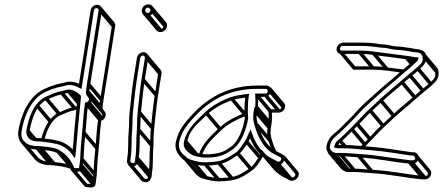

<svg xmlns="http://www.w3.org/2000/svg" viewBox="-20 -714 2014 863"><path d="M150.4 -78.5C164.1 -78.5 176.4 -76 189 -74.5L206.3 -72.6L230.3 -67.6C264.4 -61 289.6 -40.7 306 -17.1L316.7 -1.8L320.3 -24.3L320.4 -24.6C326.9 -104.3 334.7 -185.2 342.9 -267.4C343.1 -271.9 343.2 -276.1 343.7 -279L344.4 -283.6L341.6 -285.2C332.2 -296.4 320.2 -303.4 305.4 -309.1C299.2 -311.3 292.8 -311.7 288.6 -311.5C274.5 -310.7 268.2 -306.3 257 -304.4C229.6 -299.8 207.7 -288.6 185.1 -278.8C166.7 -271 152.6 -255.7 141.9 -242C119.4 -212.7 104.9 -166.4 98.3 -125L98.2 -124.5C97.6 -94.5 117.7 -78.5 150.4 -78.5ZM113.4 -125.5C119.5 -164.3 134.3 -209.3 153.4 -234.1C163.3 -246.9 175.8 -259.5 189.1 -265.2C212.4 -275.2 233.1 -285.6 257.1 -289.6C271.9 -292.1 279 -296.5 287 -296.5H287.7C289.7 -296.9 292.7 -296.9 298.2 -294.9C311.1 -289.9 319.1 -286 328.3 -275.8C320.6 -198.3 313.2 -119 306.8 -42C289.5 -60.6 265.7 -76.5 235.5 -82.4L211 -87.4L193 -89.5C181.4 -90.8 168.3 -93.5 152.8 -93.5C126.8 -93.5 109.8 -103 113.4 -125.5ZM423.1 -667 370.6 -335C368.8 -324.2 367.5 -313.4 366.4 -302.5C364.9 -291.8 369.4 -286.3 371.9 -282.2L379.4 -272.1C381.7 -269 379.5 -261.5 375.9 -257.7C372.4 -255.5 367.1 -253.9 362.5 -252.4L361.6 -247C354.3 -200.7 353.9 -161.6 349.1 -117.6C344.6 -75.4 341.8 -38.8 340.3 2C339.9 11.3 338.1 21.2 337.1 28L334.9 41.4C327.2 42.4 317.4 42 313.2 41.2C311.4 32.6 308.4 29 306.3 24.8C292.1 -3.2 273.3 -23.2 245.9 -39.6C226.3 -51.6 189.5 -53.7 164.8 -56.5C159.4 -57.1 153.3 -57.5 147.1 -57.5C101.4 -57.5 70.3 -80.9 77 -123.3C87.7 -190.5 112.9 -243.3 148.5 -277C169 -296.5 200.5 -309.3 230.9 -318.9C241.8 -322.3 260.1 -324.2 272.9 -329C296.4 -336.3 319.2 -328.6 336.2 -319.3L346.2 -313.9L402.1 -667C403.2 -673.6 407.8 -677.5 413.8 -677.5C420 -677.5 424.1 -673.2 423.1 -667ZM144.7 -42.5C150.5 -42.5 155.7 -42.1 160.7 -41.5C186.6 -38.6 217.3 -36.4 237 -26.2C263.1 -12.6 279.3 7.3 292.5 33.2C294.9 37.9 298.1 44.1 298.2 46.1L297.7 49.5L299.8 52.1C303.5 56.5 346.1 65.5 349.2 46L352.1 28C353.3 20.4 354.4 11.3 355.4 0.5C357.1 -40 359.7 -76 364.2 -118.4C368.9 -161.6 369.4 -198.9 375.8 -241.9C377.9 -242.8 381.2 -244.5 383.5 -246C394.3 -253.2 399.3 -271.4 392.4 -281.9L385 -291.7C381.3 -296.8 380.6 -297.2 381.5 -303L381.5 -303.2L381.5 -303.5C382.6 -314 383.9 -324.5 385.6 -335L438.1 -667C440.4 -681.5 430.4 -692.5 416.2 -692.5C401.8 -692.5 389.4 -681.2 387.1 -667L335 -337.7C318.9 -344.8 295.1 -351.1 270 -343.1C260.3 -340.3 242.1 -337.4 228.4 -333.1C197.7 -323.4 163.1 -310 138.8 -287C99.4 -249.6 72.8 -191.2 62 -123L61.9 -122.7L61.9 -122.4C57.8 -72.2 92.2 -42.5 144.7 -42.5ZM139.8 -44.7 199.3 26 211.6 15.4 152.1 -55.3ZM156.6 -43.7 216.1 27 228.4 16.4 168.9 -54.3ZM335.6 51.3 395.1 122 407.4 111.4 347.9 40.7ZM338.4 33.3 397.9 104 410.2 93.4 350.7 22.7ZM341.7 6.3 401.2 77 413.5 66.4 354 -4.3ZM350.5 -112.7 410.1 -42 422.3 -52.6 362.8 -123.3ZM363 -241.7 422.5 -171 434.8 -181.6 375.3 -252.3ZM373.8 -246.7 433.3 -176 445.6 -186.6 386.1 -257.3ZM367.8 -297.7 427.4 -227 439.6 -237.6 380.1 -308.3ZM371.9 -329.7 431.4 -259 443.7 -269.6 384.2 -340.3ZM424.5 -661.7 484 -591 496.3 -601.6 436.8 -672.3ZM99.7 -119.7 131.5 -81.8 143.8 -92.5 112 -130.3ZM141.6 -232.7 201.1 -162 213.4 -172.6 153.8 -243.3ZM180.9 -266.7 240.4 -196 252.7 -206.6 193.2 -277.3ZM250.9 -291.7 310.4 -221 322.7 -231.6 263.2 -302.3ZM282 -298.7 327.5 -244.7 339.7 -255.3 294.3 -309.3ZM295.7 -296.7 328.7 -257.5 341 -268 308 -307.3ZM330.4 -237.2C325.9 -235.8 321.9 -234.6 316.5 -233.7C289.2 -229 267.2 -217.8 244.6 -208.1C226.2 -200.3 212.1 -185 201.5 -171.2C184.3 -149.1 172.2 -117.3 164.1 -85.3L178.9 -83.9C186.5 -114.5 198.6 -144.8 213 -163.4C222.8 -176.1 235.3 -188.8 248.6 -194.5C272 -204.5 292.6 -214.8 316.6 -218.9C323 -220 328.6 -221.6 332.9 -223ZM421.4 -674.3 480.9 -603.6C482.4 -601.8 483.1 -599.3 482.7 -596.3L430.1 -264.3C428.9 -257.1 427.6 -247.5 427 -241.9L384.6 -292.3L372.3 -281.7L431.8 -211L444.7 -220.8C441.2 -226.7 440.1 -226.3 441 -232.3L441 -232.5L441.1 -232.8C442.1 -243.3 443.4 -253.8 445.1 -264.3L497.7 -596.3C498.8 -603.3 497 -609.7 493.2 -614.2L433.6 -684.9ZM379.7 -271.7 439 -201.3C441.8 -198 438.9 -190.6 435.4 -187C431.9 -184.8 426.6 -183.2 422 -181.7L421.1 -176.3C413.8 -130 413.4 -90.9 408.6 -46.9C404.1 -4.7 401.3 31.9 399.8 72.7C399.4 82 397.7 91.9 396.6 98.7L394.5 112.1C385.6 113.3 373.8 112.3 371.1 111.5L312.1 41.5L299.8 52.1L359.3 122.8C363 127.2 405.6 136.2 408.7 116.7L411.6 98.7C412.8 91.1 413.9 82 414.9 71.2L414.9 71C416.3 30.6 419.2 -5.5 423.8 -47.7C428.4 -90.9 428.9 -128.2 435.3 -171.2C437.4 -172.1 440.7 -173.8 443 -175.3C453.9 -182.8 458.8 -200.6 451.8 -211.3L392 -282.3ZM235.1 -27.7 277.2 22.3C258 18.1 241.2 16.2 224.3 14.3C218.9 13.6 212.9 13.2 206.6 13.2C180.4 13.2 160.5 5.2 148.7 -8.8L89.2 -79.5L76.9 -68.9L136.4 1.8C151.1 19.2 175 28.2 204.2 28.2C210 28.2 215.2 28.6 220.2 29.2C246.2 32.1 277 36.2 296.9 44.7L328.6 58.2L247.4 -38.3Z M631.4 -454 615.9 -356C608.5 -309.4 603.6 -254.4 598.6 -208.6C595.8 -182.2 596.4 -154.2 595.2 -130.2C590.7 -85.2 595.2 -48.5 588.3 -5L588.2 -4.7C587.8 0.2 587.4 5.2 587 10.1C586.8 24.4 566.2 19.8 565.8 10.2L567 -3.5C574 -47.8 569.7 -87.9 573.8 -128.4C576.6 -155.3 574.6 -182.5 577.3 -207.3C582.5 -254.3 587.6 -309.9 594.9 -356L610.4 -454C611.2 -458.9 617.7 -464.5 622.6 -464.5C627.4 -464.5 632.2 -458.9 631.4 -454ZM613.6 -209.4C618.7 -255.2 623.6 -310.2 630.9 -356L646.4 -454C648.6 -467.6 638.5 -479.5 625 -479.5C611.4 -479.5 597.5 -467.6 595.4 -454L579.9 -356C572.5 -309.1 567.4 -253.4 562.2 -206.6C559.3 -179.9 561.3 -152.7 558.7 -127.6C554.3 -84.6 558.8 -46.1 552 -3L551.9 -2.7L550.7 11.8C551 29.7 574.1 44.1 593.4 27.1C596.1 24.6 602.1 8.5 602.1 8.5L603.3 -5.2C610.4 -50.7 606 -88.4 610.3 -131.4C612 -156.4 611 -184.2 613.6 -209.4ZM656.1 -666.5C655.1 -660.1 649.8 -655.5 643.8 -655.5C636.8 -655.5 631.5 -662.6 632.5 -669.5C633.5 -675.4 638.2 -679.5 644.1 -679.5C650.9 -679.5 657.2 -673.5 656.1 -666.5ZM641.4 -640.5C656.2 -640.5 668.8 -652.5 671.1 -666.5C673.5 -682.1 661.7 -694.5 646.5 -694.5C632.5 -694.5 619.7 -683.5 617.5 -669.5C615.1 -654.1 625.8 -640.5 641.4 -640.5ZM636.5 -642.7 696 -572 708.3 -582.6 648.8 -653.3ZM657.4 -661.2 716.9 -590.5 729.2 -601.1 669.7 -671.8ZM588.4 14.3 647.9 85 660.2 74.4 600.7 3.7ZM589.6 0.3 649.2 71 661.4 60.4 601.9 -10.3ZM596.6 -125.7 656.1 -55 668.4 -65.6 608.9 -136.3ZM600 -203.7 659.5 -133 671.8 -143.6 612.2 -214.3ZM617.2 -350.7 676.8 -280 689 -290.6 629.5 -361.3ZM632.8 -448.7 692.3 -378 704.6 -388.6 645 -459.3ZM629.2 -461.2 688.7 -390.4C690.5 -388.3 691.3 -385.5 690.9 -383.3L675.4 -285.3C668 -238.7 663.1 -183.7 658.1 -137.9C655.3 -111.5 655.9 -83.5 654.7 -59.5C650.2 -14.4 654.7 22.2 647.8 65.7L647.8 66L646.5 80.5C646.1 89.9 633.2 93.7 627.3 86.6L567.8 15.9L555.5 26.5L615 97.2C623.6 107.5 641.4 107.9 652.9 97.8C655.6 95.3 661.6 79.2 661.6 79.2L662.8 65.5C669.9 20 665.5 -17.7 669.8 -60.7L669.8 -60.9C669.3 -85.1 670.5 -114 673.2 -138.7C678.2 -184.5 683.2 -239.5 690.4 -285.3L705.9 -383.3C707 -390.3 704.8 -396.5 701 -401L641.5 -471.8ZM653.6 -675.1 713.1 -604.4C715.2 -601.9 716.1 -598.9 715.6 -595.8C714.6 -589.4 709.3 -584.8 703.3 -584.8C700.1 -584.8 697 -586.2 694.9 -588.8L635.3 -659.5L623 -649L682.6 -578.2C686.8 -573.2 693.2 -569.8 700.9 -569.8C715.7 -569.8 728.4 -581.8 730.6 -595.8C731.8 -603.4 729.5 -610.1 725.4 -615L665.9 -685.7Z M1017.4 -277.1C977.3 -263 932.8 -239.1 901.4 -208.9C864.1 -171.6 821.9 -139.3 806.4 -75.4L806.4 -75C801.8 -46.4 823 -32 837.9 -20.9C849.7 -12.1 869.1 -10.4 879.4 -7.7C887.4 -6 896 -5.5 903.9 -5.5C946.1 -5.5 979.3 -12 1008.4 -31L1031.3 -46.3C1065.4 -75.8 1087 -129.3 1095.5 -183L1095.7 -184.2C1093.2 -199 1094.1 -225.9 1094.5 -240.1C1094.4 -251.8 1095.7 -266.2 1098.5 -284L1099.8 -292.6C1070.3 -288.5 1043.5 -286.3 1017.4 -277.1ZM1082.2 -275.3C1080.3 -261.5 1079.4 -248.1 1079.3 -237.9C1079.1 -224.9 1077.5 -200.5 1080.3 -181.8C1071.9 -131.4 1051.6 -82.6 1023.2 -57.7L1001.4 -43C976.6 -26.9 947 -20.5 906.2 -20.5C899.2 -20.5 893.5 -20.6 885.1 -22.3C873.6 -24.8 853.3 -28.8 848.9 -32.9C836.6 -44.2 817.5 -50.3 821.3 -74.6C830.5 -132.7 871.8 -160.4 911.2 -199.1C938.7 -226.1 980.7 -249 1020.1 -262.9C1039.2 -269.7 1059.9 -272 1082.2 -275.3ZM1177.2 -329.5H1137.2C1007 -329.5 915.4 -275.5 845.8 -200.6C815.1 -167.5 784.5 -134.8 771.1 -79.6C763.7 -48.9 775.1 -28.2 787.9 -13C800.9 2.5 813.4 14.9 841 21.3C857.6 25.2 876.6 30.5 898.2 30.5C919.8 30.5 940 28.9 960.3 25.4C997.5 18.9 1024.5 -0.8 1049.5 -18.1C1067.4 -30.5 1082.3 -54.3 1093.1 -71.7C1097.9 -78.7 1100.4 -84.5 1103.9 -92.8C1122.7 -47.1 1152.5 -7 1198.5 14.8L1219.8 25.8C1249 39.3 1274.6 -8.8 1248.4 -20.8L1227.2 -31.8C1178.1 -54.4 1154.9 -102.6 1139.4 -155.1C1133.6 -175.1 1131.1 -186.6 1134.9 -211L1138.1 -231C1141 -249.2 1140.2 -261.8 1139.3 -278.5H1169.1C1182.5 -278.5 1196.3 -289.3 1198.6 -303.5C1200.8 -317.3 1191.1 -329.5 1177.2 -329.5ZM1123.1 -231 1119.9 -211C1115.7 -184.5 1118.8 -169.3 1124.8 -148.9C1140.9 -94.2 1166.6 -42.1 1218.8 -18.2L1240 -7.2C1252.1 -1.7 1238.2 16.8 1228.2 12.2L1206.9 1.2C1158.3 -21.9 1129.5 -65.5 1112.1 -116.3L1106.6 -132.5L1098.2 -115.4C1091.2 -101.2 1087.2 -87.7 1080.8 -78.6C1069.2 -61.9 1055.3 -39.4 1042.1 -29.9C1016.7 -12.8 992.6 4.9 960 10.6C940.7 14 921.6 15.5 900.6 15.5C880.8 15.5 863.4 11.7 847 6.8C827.9 1.8 820.4 -3.7 807.2 -15.9C791.8 -30.1 779.1 -48.7 785.9 -78.4C798.5 -129 825.5 -158.2 856.3 -191.4C923 -263.4 1009.2 -314.5 1134.8 -314.5H1174.8C1180.1 -314.5 1184.4 -308.8 1183.6 -303.5C1182.7 -298.3 1177.1 -293.5 1174.8 -293.5H1126.7C1127.5 -272.4 1129.9 -252.9 1126.4 -231ZM1129.3 -146.7 1188.8 -76 1201.1 -86.6 1141.6 -157.3ZM1124.6 -205.7 1184.1 -135 1196.4 -145.6 1136.9 -216.3ZM1127.8 -225.7 1187.3 -155 1199.6 -165.6 1140.1 -236.3ZM1128.5 -280.7 1188 -210 1200.3 -220.6 1140.8 -291.3ZM1167.5 -280.7 1227 -210 1239.3 -220.6 1179.8 -291.3ZM1188.3 -298.2 1247.8 -227.5 1260.1 -238.1 1200.5 -308.8ZM841 19.3 900.5 90 912.8 79.4 853.3 8.7ZM896.5 28.3 956.1 99 968.3 88.4 908.8 17.7ZM957.3 23.3 1016.9 94 1029.1 83.4 969.6 12.7ZM1043 -18.7 1102.5 52 1114.8 41.4 1055.3 -29.3ZM1084.1 -69.7 1143.6 1 1155.9 -9.6 1096.3 -80.3ZM1199.9 13.3 1259.4 84 1271.7 73.4 1212.2 2.7ZM1221.2 24.3 1280.7 95 1293 84.4 1233.5 13.7ZM811.1 -69.7 857.5 -14.6 869.8 -25.2 823.4 -80.3ZM903.5 -198.7 963 -128 975.3 -138.6 915.8 -209.3ZM1015.9 -264.7 1075.5 -194 1087.7 -204.6 1028.2 -275.3ZM1089 -208.7C1086.1 -207.9 1083.2 -207.1 1080.2 -206.4C1040.5 -190.6 995.7 -168.4 964.2 -138.2C929 -103 891.4 -73.4 873 -17.5L887.4 -15C904 -65.6 937.4 -92.4 974.1 -128.4C1001.6 -155.4 1043.8 -177 1083 -192.2C1084.6 -192.8 1088.1 -193.6 1090.5 -194.2ZM1246.2 -5.1 1305.7 65.6C1312.3 73.4 1299.6 86.8 1291 82.9L1269.8 71.9C1248.7 61 1230.7 47.5 1216 30L1156.5 -40.7L1144.2 -30.1L1203.7 40.6C1219.3 59.2 1238.6 74.8 1261.4 85.5L1282.7 96.5C1304.6 106.6 1335.5 75.8 1318 55L1258.5 -15.7ZM1152.9 -26C1150 -19 1147.1 -12.8 1143.7 -7.9C1132.1 8.8 1118.1 31.3 1104.9 40.8C1079.5 57.9 1055.5 75.6 1022.8 81.3C1003.5 84.7 984.4 86.2 963.4 86.2C943.5 86.2 926.3 81.3 909.5 77.4C891.1 73.2 883.1 65.3 870.2 55L811.1 -15.3L798.8 -4.7L858.7 66.5C869.2 79 880 86.4 903.8 92C920.4 96 939.5 101.2 961 101.2C982.7 101.2 1002.9 99.6 1023.2 96.1C1060.4 89.6 1087.3 69.9 1112.3 52.6C1130.3 40.2 1145.2 16.4 1155.9 -1C1160.7 -7.8 1163.8 -15 1166.8 -22.2ZM1185.9 -160.3 1182.8 -140.3C1178.6 -113.8 1181.6 -98.6 1187.6 -78.2C1192.8 -60.8 1198.9 -43.8 1206.4 -27.8L1220.4 -35.9C1213.1 -51 1207.3 -67.5 1202.2 -84.4C1196.4 -104.4 1193.9 -115.9 1197.8 -140.3L1200.9 -160.3C1203.8 -178.4 1203 -191.1 1202.2 -207.8H1231.9C1245.4 -207.8 1259.2 -218.6 1261.4 -232.8C1262.6 -240 1260.4 -246.5 1256.5 -251.2L1196.9 -321.9L1184.7 -311.3L1244.2 -240.6C1246 -238.4 1246.8 -235.5 1246.4 -232.8C1245.6 -227.6 1239.9 -222.8 1234.3 -222.8H1186.2C1187 -201.7 1189.4 -182.2 1185.9 -160.3Z M1489.8 -11.5H1514.8C1542.8 -11.5 1565.5 -8 1593.6 -6.5C1674.2 -2.4 1747.9 15.2 1822.2 21.5H1831.1C1865.9 24.5 1871.9 -25.3 1842.1 -29.5H1833.1C1778.3 -36.5 1717.9 -48.4 1655.1 -53.5L1605.7 -57.5C1576.2 -59.9 1553.8 -62.5 1522.9 -62.5H1499.5C1504.2 -70.5 1508.2 -73.9 1514.5 -78.4C1534.4 -95.6 1548.7 -111.8 1568.3 -130.1L1592.3 -154.3C1611.4 -173.5 1629.9 -195.9 1650.2 -213.8C1662.3 -224.4 1677.9 -240.1 1698.5 -258.9C1733.7 -291 1761 -311.4 1793.4 -340.8L1829 -371.5C1841.4 -381.1 1853.3 -390.8 1865.2 -401.9C1885.8 -421.2 1898.6 -433.7 1894.7 -463.9C1892.2 -491 1863.2 -492.3 1837.7 -495.4L1824.2 -498.4C1809.9 -499.9 1803.4 -500.6 1787.5 -503.5L1759.6 -505.5C1741.1 -506.8 1725.7 -513 1704 -514.5L1703.8 -514.5H1703.5C1695.4 -514.5 1686.3 -515.4 1676.3 -517.4C1655.7 -521.4 1630.6 -522.5 1606.8 -522.5H1522.8C1508.8 -522.5 1495.3 -510.2 1493.1 -496.5C1490.9 -482.6 1501 -471.5 1514.7 -471.5H1598.7C1621.3 -471.5 1641.7 -470.2 1660.5 -466.6C1710.1 -460.3 1760.1 -454.5 1807.9 -447.6L1822.6 -445.6C1828.5 -444.7 1830.7 -443.8 1838.7 -442.4C1825.6 -430.5 1814.7 -419.8 1800.6 -408.5C1774.7 -387.7 1748.2 -362.5 1722 -341.5C1706.1 -328.8 1688.2 -312.3 1667 -293.2C1631.6 -261.3 1612.2 -245.7 1584 -214.5C1565.9 -194.5 1552.7 -180.9 1535.3 -163.9C1516 -145.1 1503.5 -130.2 1485.6 -116.7C1468.4 -103.7 1451.8 -83.8 1447.4 -56C1443.4 -31.1 1466 -11.5 1489.8 -11.5ZM1520.4 -507.5H1604.4C1627.4 -507.5 1650.7 -505.5 1671.7 -502.5C1681.4 -501.2 1692.2 -499.5 1701.1 -499.5C1719.3 -499.5 1735.3 -492 1756.2 -490.5L1783.8 -488.5C1798.7 -487.4 1806.3 -485.3 1819.3 -483.6L1832.9 -480.6C1857.5 -478.1 1878 -477.6 1879.6 -460.1C1882.8 -435.3 1876.5 -431.8 1855.7 -412.1C1844.4 -401.7 1832.5 -391.4 1820.5 -382.5L1784.3 -351.2C1751.3 -322.8 1725.4 -302.2 1689.1 -269.1C1668.2 -250 1652.8 -234.5 1641.1 -224.2C1619.9 -205.5 1599.6 -182.6 1582.1 -163.7L1558.5 -139.9C1539.7 -121 1523.9 -105 1506.2 -89.6C1497.8 -83.2 1490.9 -76.9 1486.1 -67.2L1485.9 -66C1485.1 -60.4 1482.4 -55.4 1480.4 -50.6C1486.5 -51.1 1491 -50.2 1493.5 -47.5H1520.5C1550.5 -47.5 1572.3 -44.9 1602.1 -42.5L1651.5 -38.5C1713.7 -33.5 1773.3 -22.5 1829.8 -14.5H1838.8C1850.5 -12.3 1849.2 8.6 1834.5 6.5H1825.3C1752 -1 1678.3 -17.3 1596.9 -21.5C1569.9 -22.9 1545.8 -26.5 1517.2 -26.5H1492.2C1477.1 -26.5 1459.8 -40 1462.4 -56C1466.1 -79.3 1478 -92.7 1493.8 -105.5C1514.7 -122.4 1526.3 -136.6 1544.9 -153.9C1562.8 -170.9 1575.6 -186 1594.3 -205.3C1622.1 -235.2 1639.5 -250.1 1676.2 -282.8C1697.3 -302.2 1715.2 -318.4 1730.4 -330.5C1757.6 -352.2 1783.7 -378 1808.9 -397.4C1820.1 -406.4 1831.2 -416.9 1842 -426.8C1850 -433.7 1854.5 -438.2 1858.8 -443.9L1860.8 -456.5H1853.3C1842.2 -456.5 1837.9 -458.9 1826.9 -460.4L1812.3 -462.4C1764.7 -469.4 1714 -474.6 1665.4 -481.4C1643.7 -484.5 1624.4 -486.5 1601.1 -486.5H1517.1C1511.7 -486.5 1507.3 -491.1 1508.1 -496.5C1509 -502.1 1515.4 -507.5 1517.1 -507.5ZM1590.4 -473.7 1649.9 -403 1662.2 -413.6 1602.7 -484.3ZM1653.6 -468.7 1713.1 -398 1725.4 -408.6 1665.9 -479.3ZM1800.6 -449.7 1823.4 -422.6 1835.7 -433.2 1812.9 -460.3ZM1815.3 -447.7 1830.8 -429.2 1843.1 -439.8 1827.6 -458.3ZM1481.5 -13.7 1541.1 57 1553.4 46.4 1493.8 -24.3ZM1506.5 -13.7 1566 57 1578.3 46.4 1518.8 -24.3ZM1585.8 -8.7 1645.3 62 1657.5 51.4 1598 -19.3ZM1814.3 19.3 1873.8 90 1886.1 79.4 1826.6 8.7ZM1823.3 19.3 1882.8 90 1895.1 79.4 1835.6 8.7ZM1484 -60.7 1493.2 -49.7 1505.5 -60.3 1496.3 -71.3ZM1500.8 -78.7 1525.4 -49.5 1537.7 -60.1 1513.1 -89.3ZM1553.9 -129.7 1613.4 -59 1625.7 -69.6 1566.2 -140.3ZM1577.7 -153.7 1637.2 -83 1649.5 -93.6 1590 -164.3ZM1636.2 -213.7 1695.7 -143 1708 -153.6 1648.5 -224.3ZM1684.4 -258.7 1743.9 -188 1756.1 -198.6 1696.6 -269.3ZM1779.3 -340.7 1838.8 -270 1851.1 -280.6 1791.6 -351.3ZM1815.2 -371.7 1874.8 -301 1887 -311.6 1827.5 -382.3ZM1851 -401.7 1910.5 -331 1922.8 -341.6 1863.3 -412.3ZM1877.7 -456.7 1937.2 -386 1949.5 -396.6 1890 -467.3ZM1872.8 -469.3 1932.3 -398.6C1934.2 -396.3 1935.3 -393.7 1935.8 -389.3C1938.8 -364.6 1932.7 -361.1 1911.9 -341.4C1900.5 -330.9 1888.4 -321.2 1876.6 -311.8L1840.4 -280.5C1807.5 -252.1 1781.6 -231.5 1745.3 -198.4C1724.4 -179.3 1709 -163.8 1697.3 -153.5C1676.1 -134.8 1655.8 -111.9 1638.3 -93L1614.7 -69.2C1609.7 -64.2 1604.3 -59.2 1599.5 -54.5L1609.4 -44.8C1614.3 -49.6 1618.9 -54.2 1624.5 -59.4L1648.5 -83.6C1667.5 -102.8 1686.1 -125.2 1706.4 -143.1C1718.5 -153.7 1734.1 -169.4 1754.7 -188.2C1789.9 -220.3 1817.2 -240.7 1849.5 -270.1L1885.1 -300.8C1897.5 -310.3 1909.5 -320.1 1921.4 -331.2C1942 -350.5 1954.6 -363 1950.9 -393.2C1950.2 -399.4 1948.1 -405.1 1944.6 -409.2L1885.1 -479.9ZM1890.6 77.2H1881.5C1808.2 69.7 1734.5 53.4 1653 49.2C1626 47.8 1602 44.2 1573.4 44.2H1548.4C1539.4 44.2 1530 39.7 1524.2 32.8L1464.7 -37.9L1452.4 -27.3L1512 43.4C1519.9 52.9 1532.3 59.2 1546 59.2H1571C1599 59.2 1621.7 62.8 1649.8 64.2C1730.4 68.4 1804.1 85.9 1878.4 92.2H1887.2C1912.1 94.3 1926.7 64.8 1913.1 48.6L1853.5 -22.1L1841.2 -11.5L1900.8 59.2C1906.3 65.8 1901.8 78.7 1890.6 77.2ZM1788.7 -387.1 1793 -402C1769.3 -405 1744.7 -407.2 1721.6 -410.7C1699.9 -414 1680.5 -415.8 1657.2 -415.8H1576.3L1518.7 -484.3L1506.4 -473.7L1567.7 -400.8H1654.9C1703.9 -400.8 1744.5 -392.7 1788.7 -387.1Z"/></svg>

Font: CiSf OpenHand
Style: GlsObl
Weight: 400
Foundry: Cannot Into Space Fonts
Version: Version 0.7892